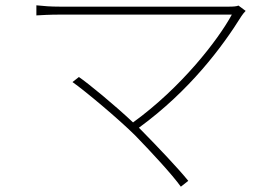

<svg xmlns="http://www.w3.org/2000/svg" viewBox="-20 -679 1040 723"><path d="M490 -168C552 -104 628 -22 661 24L689 2C651 -45 574 -126 514 -187L503 -198C695 -338 818 -504 889 -618C893 -624 899 -632 905 -638L878 -658C871 -655 859 -654 843 -654C750 -654 244 -654 205 -654C170 -654 145 -656 117 -659V-621C135 -622 167 -624 205 -624C244 -624 762 -624 853 -624C801 -528 662 -349 481 -218C411 -284 310 -367 277 -389L253 -370C300 -337 429 -229 490 -168Z"/></svg>

Font: Harano Aji Gothic KR ExtraLight
Style: Regular
Weight: 250
Foundry: Masamichi Hosoda
Version: HaranoAjiGothicKR-ExtraLight version 20220220;ttx 4.29.1